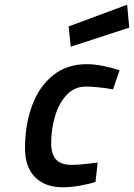

<svg xmlns="http://www.w3.org/2000/svg" viewBox="-20 -783 568 814"><path d="M86 -154Q86 -253 115.5 -334Q145 -415 204 -463Q263 -511 348 -511Q380 -511 419 -503Q458 -495 487 -485L459 -404Q435 -409 400.5 -412.5Q366 -416 344 -416Q296 -416 263 -381Q230 -346 213.5 -291Q197 -236 197 -176Q197 -130 217.5 -107Q238 -84 285 -84Q319 -84 394 -94L385 -12Q359 -3 319.5 4Q280 11 246 11Q171 11 128.5 -32Q86 -75 86 -154ZM271 -671 519 -763 528 -666 280 -585Z"/></svg>

Font: Cairo SemiBold
Style: Italic
Weight: 600
Italic angle: -13°
Designer: Mohamed Gaber, Accademia di Belle Arti di Urbino and others
Foundry: Kief Type Foundry, Accademia di Belle Arti di Urbino and others
Version: Version 3.011